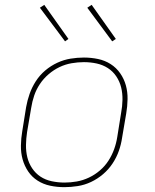

<svg xmlns="http://www.w3.org/2000/svg" viewBox="-20 -766 640 794"><path d="M246 8Q216 8 187.5 2Q159 -4 135.5 -19Q112 -34 96.5 -57Q81 -80 73.5 -107Q66 -134 66.5 -164Q67 -194 72 -223L88 -323Q93 -351 102.5 -378Q112 -405 128 -430Q144 -455 167 -474.5Q190 -494 217 -506.5Q244 -519 272 -523.5Q300 -528 327 -528Q357 -528 385.5 -522Q414 -516 437.5 -501Q461 -486 477 -463Q493 -440 500.5 -413Q508 -386 507.5 -356Q507 -326 502 -297L485 -197Q481 -169 471.5 -142Q462 -115 445.5 -90Q429 -65 406 -45.5Q383 -26 356.5 -13.5Q330 -1 301.5 3.5Q273 8 246 8ZM247 -11Q272 -11 297.5 -15.5Q323 -20 347.5 -31.5Q372 -43 393 -61Q414 -79 428.5 -101.5Q443 -124 452 -149Q461 -174 465 -200L481 -300Q486 -326 486.5 -353Q487 -380 481 -404.5Q475 -429 461 -450Q447 -471 426 -484.5Q405 -498 379.5 -503.5Q354 -509 327 -509Q302 -509 276 -504.5Q250 -500 226 -488.5Q202 -477 181 -459Q160 -441 145 -418.5Q130 -396 121.5 -371Q113 -346 109 -320L92 -220Q88 -194 87.5 -167Q87 -140 93 -115.5Q99 -91 113 -70Q127 -49 147.5 -35.5Q168 -22 194 -16.5Q220 -11 247 -11ZM444 -595 341 -734 359 -746 459 -605ZM249 -595 145 -734 163 -746 263 -605Z"/></svg>

Font: Iosevka Aile Thin
Style: Italic
Weight: 100
Italic angle: -9°
Designer: Belleve Invis
Foundry: Belleve Invis
Version: Version 31.1.0; ttfautohint (v1.8.4)